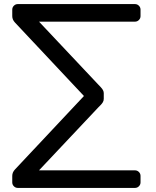

<svg xmlns="http://www.w3.org/2000/svg" viewBox="-20 -720 765 940"><path d="M668 141V173Q668 184 660 192Q652 200 641 200H67Q56 200 48 192Q40 184 40 173V141Q40 124 53 110L391 -250L53 -610Q40 -624 40 -641V-673Q40 -684 48 -692Q56 -700 67 -700H641Q652 -700 660 -692Q668 -684 668 -673V-641Q668 -630 660 -622Q652 -614 641 -614H171L463 -304Q466 -301 473.5 -293Q481 -285 484.5 -278Q488 -271 488 -264V-236Q488 -227 483.5 -219.5Q479 -212 472.5 -205.5Q466 -199 463 -196L171 114H641Q652 114 660 122Q668 130 668 141Z"/></svg>

Font: Contemporary
Style: Regular
Weight: 400
Designer: Victor Tran
Foundry: Victor Tran
Version: Version 1.100